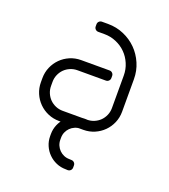

<svg xmlns="http://www.w3.org/2000/svg" viewBox="-130 -594 784 889"><g transform="rotate(20 262.5 -150.0)"><path d="M190 0H310C329.3 0 347.5 -3.7 364.5 -11C381.5 -18.3 396.3 -28.3 409 -41C421.7 -53.7 431.7 -68.5 439 -85.5C446.3 -102.5 450 -120.7 450 -140V-300C450 -327.7 444.8 -353.7 434.2 -378C423.8 -402.3 409.5 -423.5 391.5 -441.5C373.5 -459.5 352.3 -473.8 328 -484.2C303.7 -494.8 277.7 -500 250 -500H220C214.3 -500 209.6 -498.1 205.8 -494.2C201.9 -490.4 200 -485.7 200 -480V-470C200 -464.3 201.9 -459.6 205.8 -455.8C209.6 -451.9 214.3 -450 220 -450H250C270.7 -450 290.2 -446.1 308.5 -438.2C326.8 -430.4 342.8 -419.8 356.2 -406.2C369.8 -392.8 380.4 -376.8 388.2 -358.5C396.1 -340.2 400 -320.7 400 -300V-140C400 -127.7 397.7 -116 393 -105C388.3 -94 381.9 -84.4 373.8 -76.2C365.6 -68.1 356 -61.7 345 -57C334 -52.3 322.3 -50 310 -50H190C177.7 -50 166 -52.3 155 -57C144 -61.7 134.4 -68.1 126.2 -76.2C118.1 -84.4 111.7 -94 107 -105C102.3 -116 100 -127.7 100 -140V-160C100 -172.3 102.3 -184 107 -195C111.7 -206 118.1 -215.6 126.2 -223.8C134.4 -231.9 144 -238.3 155 -243C166 -247.7 177.7 -250 190 -250H330C335.7 -250 340.4 -251.9 344.2 -255.8C348.1 -259.6 350 -264.3 350 -270V-280C350 -285.7 348.1 -290.4 344.2 -294.2C340.4 -298.1 335.7 -300 330 -300H190C170.7 -300 152.5 -296.3 135.5 -289C118.5 -281.7 103.7 -271.7 91 -259C78.3 -246.3 68.3 -231.5 61 -214.5C53.7 -197.5 50 -179.3 50 -160V-140C50 -120.7 53.7 -102.5 61 -85.5C68.3 -68.5 78.3 -53.7 91 -41C103.7 -28.3 118.5 -18.3 135.5 -11C152.5 -3.7 170.7 0 190 0ZM305.5 -50.5H295.5C278.8 -50.5 263.2 -47.3 248.8 -41C234.2 -34.7 221.6 -26.1 210.8 -15.2C199.9 -4.4 191.3 8.3 185 23C178.7 37.7 175.5 53.2 175.5 69.5V79.5C175.5 96.2 178.7 111.8 185 126.2C191.3 140.8 199.9 153.4 210.8 164.2C221.6 175.1 234.2 183.7 248.8 190C263.2 196.3 278.8 199.5 295.5 199.5L305.5 200C311.2 200 315.9 198.1 319.8 194.2C323.6 190.4 325.5 185.7 325.5 180V170C325.5 164.3 323.6 159.6 319.8 155.8C315.9 151.9 311.2 150 305.5 150L295.5 149.5C285.8 149.5 276.8 147.7 268.2 144C259.8 140.3 252.3 135.3 246 129C239.7 122.7 234.7 115.2 231 106.8C227.3 98.2 225.5 89.2 225.5 79.5V69.5C225.5 59.8 227.3 50.8 231 42.2C234.7 33.8 239.7 26.3 246 20C252.3 13.7 259.8 8.7 268.2 5C276.8 1.3 285.8 -0.5 295.5 -0.5H305.5C311.2 -0.5 315.9 -2.4 319.8 -6.2C323.6 -10.1 325.5 -14.8 325.5 -20.5V-30.5C325.5 -36.2 323.6 -40.9 319.8 -44.8C315.9 -48.6 311.2 -50.5 305.5 -50.5Z"/></g></svg>

Font: lerotica
Style: Regular
Weight: 400
Designer: defharo
Foundry: deFharo
Version: Version 1.001 2011